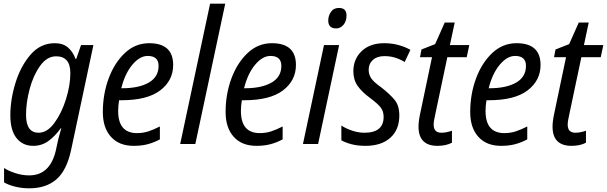

<svg xmlns="http://www.w3.org/2000/svg" viewBox="-20 -780 3288 1040"><path d="M139 240Q229 240 285 192Q341 144 365 33L486 -536H419L393 -461H389Q376 -498 349 -522Q322 -546 277 -546Q199 -546 145.5 -484Q92 -422 64 -331.5Q36 -241 36 -155Q36 -74 69.5 -32Q103 10 160 10Q206 10 242 -16Q278 -42 309 -85H312Q309 -74 301.5 -47.5Q294 -21 290 0L282 37Q250 170 138 170Q100 170 62 157.5Q24 145 2 130V208Q26 222 62 231Q98 240 139 240ZM189 -61Q121 -61 121 -158Q121 -224 140.5 -297.5Q160 -371 197 -423Q234 -475 284 -475Q361 -475 361 -384Q361 -318 337.5 -243Q314 -168 275 -114.5Q236 -61 189 -61Z M704 10Q747 10 780.5 1Q814 -8 846 -25V-95Q811 -77 782.5 -68Q754 -59 722 -59Q620 -59 620 -179Q620 -205 625 -237H637Q778 -237 848 -290.5Q918 -344 918 -428Q918 -546 788 -546Q713 -546 656.5 -493Q600 -440 568.5 -355Q537 -270 537 -173Q537 -88 581 -39Q625 10 704 10ZM637 -302Q657 -382 697 -429.5Q737 -477 780 -477Q839 -477 839 -423Q839 -363 785.5 -332.5Q732 -302 642 -302Z M956 0 1118 -760H1200L1038 0Z M1369 10Q1412 10 1445.5 1Q1479 -8 1511 -25V-95Q1476 -77 1447.5 -68Q1419 -59 1387 -59Q1285 -59 1285 -179Q1285 -205 1290 -237H1302Q1443 -237 1513 -290.5Q1583 -344 1583 -428Q1583 -546 1453 -546Q1378 -546 1321.5 -493Q1265 -440 1233.5 -355Q1202 -270 1202 -173Q1202 -88 1246 -39Q1290 10 1369 10ZM1302 -302Q1322 -382 1362 -429.5Q1402 -477 1445 -477Q1504 -477 1504 -423Q1504 -363 1450.5 -332.5Q1397 -302 1307 -302Z M1801 -626Q1824 -626 1840.5 -645.5Q1857 -665 1857 -696Q1857 -737 1816 -737Q1787 -737 1772.5 -715.5Q1758 -694 1758 -669Q1758 -626 1801 -626ZM1621 0H1703L1817 -536H1735Z M1960 10Q2045 10 2094 -33.5Q2143 -77 2143 -155Q2143 -208 2117.5 -239Q2092 -270 2046 -306Q2005 -335 1991 -355.5Q1977 -376 1977 -402Q1977 -435 2000 -455.5Q2023 -476 2062 -476Q2095 -476 2122.5 -467Q2150 -458 2172 -444L2203 -510Q2177 -525 2140.5 -535.5Q2104 -546 2061 -546Q1984 -546 1939 -503Q1894 -460 1894 -394Q1894 -348 1917 -315Q1940 -282 1985 -249Q2028 -217 2043 -196.5Q2058 -176 2058 -147Q2058 -61 1954 -61Q1920 -61 1885.5 -73Q1851 -85 1829 -100V-20Q1852 -7 1885 1.5Q1918 10 1960 10Z M2350 10Q2396 10 2428 -7V-72Q2397 -61 2371 -61Q2329 -61 2329 -105Q2329 -117 2332 -132.5Q2335 -148 2338 -162L2403 -470H2508L2522 -536H2417L2443 -658H2389L2337 -541L2263 -512L2255 -470H2320L2256 -165Q2247 -124 2247 -94Q2247 10 2350 10Z M2694 10Q2737 10 2770.5 1Q2804 -8 2836 -25V-95Q2801 -77 2772.5 -68Q2744 -59 2712 -59Q2610 -59 2610 -179Q2610 -205 2615 -237H2627Q2768 -237 2838 -290.5Q2908 -344 2908 -428Q2908 -546 2778 -546Q2703 -546 2646.5 -493Q2590 -440 2558.5 -355Q2527 -270 2527 -173Q2527 -88 2571 -39Q2615 10 2694 10ZM2627 -302Q2647 -382 2687 -429.5Q2727 -477 2770 -477Q2829 -477 2829 -423Q2829 -363 2775.5 -332.5Q2722 -302 2632 -302Z M3076 10Q3122 10 3154 -7V-72Q3123 -61 3097 -61Q3055 -61 3055 -105Q3055 -117 3058 -132.5Q3061 -148 3064 -162L3129 -470H3234L3248 -536H3143L3169 -658H3115L3063 -541L2989 -512L2981 -470H3046L2982 -165Q2973 -124 2973 -94Q2973 10 3076 10Z"/></svg>

Font: Noto Sans UI SemiCondensed
Style: Italic
Weight: 400
Width: 4
Italic angle: -12°
Designer: Monotype Design Team
Foundry: Monotype Imaging Inc.
Version: Version 1.901